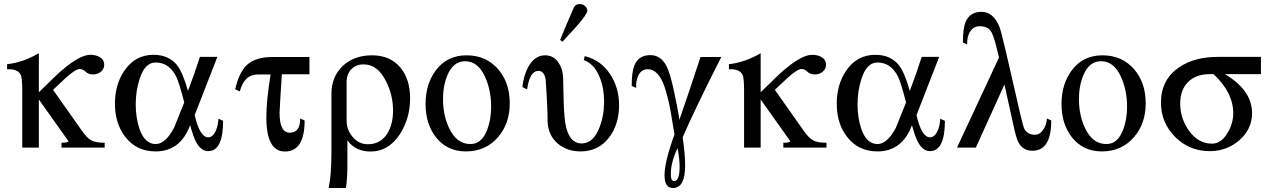

<svg xmlns="http://www.w3.org/2000/svg" viewBox="-20 -731 6337 951"><path d="M498.5 0H284.7V-23.9Q318.8 -23.9 318.8 -32.2Q318.8 -33.2 172.4 -238.3V0H90.3V-280.8Q90.3 -344.2 83 -359.9Q68.8 -390.6 15.1 -387.7V-413.1Q91.8 -420.9 172.4 -467.3V-273.9Q264.2 -364.7 291 -386.7Q377.4 -459.5 427.2 -459.5Q454.1 -459.5 473.1 -448.7Q496.1 -436 496.1 -410.6Q496.1 -389.2 479.7 -375.7Q463.4 -362.3 441.4 -362.3Q417.5 -362.3 404.1 -375.7Q390.6 -389.2 374 -389.2Q355 -389.2 306.2 -345.7Q274.4 -316.4 242.7 -286.1L385.3 -84Q411.1 -46.9 433.1 -35.4Q455.1 -23.9 498.5 -23.9Z M1085 -132.3Q1085 17.1 1011.2 17.6Q974.6 17.6 949.7 -30.8Q937 -55.2 921.9 -110.8Q873 19 751 19Q655.3 19 600.1 -53.7Q549.3 -119.1 549.3 -217.8Q549.3 -312.5 596.2 -381.3Q649.9 -459.5 740.2 -459.5Q817.9 -459.5 858.9 -405.8Q885.7 -370.1 911.1 -280.8Q941.9 -361.3 970.2 -449.2H1056.6L944.3 -160.6Q969.7 -50.8 1011.2 -50.8Q1035.6 -50.8 1050.3 -86.4Q1060.5 -112.3 1062 -143.1ZM892.6 -223.6Q867.2 -322.3 852.5 -352.1Q816.9 -421.9 750.5 -421.4Q697.3 -421.4 671.4 -339.4Q652.3 -280.8 652.3 -214.4Q652.3 -147.9 670.4 -94.2Q696.3 -17.6 751 -17.6Q799.8 -17.6 842.3 -98.6Q845.2 -104.5 892.6 -223.6Z M1512.7 -363.3H1376Q1364.7 -187 1364.7 -171.9Q1364.7 -73.7 1415.5 -73.7Q1466.8 -73.7 1466.8 -144L1488.8 -134.3Q1488.8 19.5 1391.1 19.5Q1299.3 19.5 1299.3 -149.4Q1299.3 -233.4 1320.3 -362.3H1258.8Q1189 -362.3 1168 -278.3L1145 -288.6Q1164.1 -372.6 1202.6 -409.2Q1246.1 -448.7 1330.1 -448.7H1512.7Z M2011.2 -244.6Q2011.2 -147.9 1963.4 -70.3Q1906.2 19.5 1815.9 19.5Q1740.7 19.5 1700.7 -35.6V86.4Q1700.7 152.8 1693.4 200.2H1607.9Q1621.6 134.8 1621.6 22.9V-266.6Q1621.6 -352.1 1679.2 -405.8Q1735.4 -457 1821.8 -457Q1913.6 -457 1963.9 -395.5Q2011.2 -337.9 2011.2 -244.6ZM1926.8 -183.6Q1926.8 -260.3 1892.1 -328.1Q1851.1 -412.1 1781.2 -412.1Q1742.7 -412.1 1719.7 -387.7Q1696.8 -363.3 1696.8 -324.2V-132.3Q1696.8 -87.9 1727.1 -52.2Q1757.3 -16.6 1801.8 -16.6Q1865.7 -16.6 1898.9 -70.3Q1926.8 -115.7 1926.8 -183.6Z M2447.3 -52.2Q2386.2 19 2287.6 19Q2193.4 19 2137.7 -53.2Q2087.9 -118.7 2087.9 -215.8Q2087.9 -314.5 2138.7 -382.8Q2194.8 -457 2290.5 -457Q2388.7 -457 2448.7 -386.7Q2504.9 -320.3 2504.9 -219.7Q2504.9 -119.1 2447.3 -52.2ZM2412.6 -202.6Q2412.6 -280.3 2385.3 -344.2Q2349.6 -428.2 2283.2 -427.7Q2225.6 -427.7 2196.3 -358.9Q2174.3 -306.6 2174.3 -240.2Q2174.3 -161.1 2203.6 -98.6Q2240.7 -17.1 2310.5 -17.6Q2365.7 -17.6 2392.6 -86.9Q2412.6 -137.7 2412.6 -202.6Z M3046.4 -209Q3046.4 -117.2 2998.5 -52.2Q2945.3 19 2856 19Q2788.1 19 2742.2 -20.3Q2696.3 -59.6 2692.4 -126Q2692.4 -202.6 2682.6 -337.9Q2675.3 -379.9 2647 -379.9Q2603.5 -379.9 2590.8 -288.1L2567.4 -299.8Q2573.7 -358.4 2597.2 -400.9Q2628.9 -457 2679.7 -457Q2720.2 -457 2744.6 -423.3Q2766.1 -394 2769 -351.1Q2770 -309.1 2772 -224.6Q2774.9 -136.7 2784.2 -100.6Q2803.7 -20.5 2860.8 -20.5Q2918.5 -20.5 2949.2 -99.6Q2972.2 -159.2 2972.2 -227.1Q2972.2 -294.4 2950.7 -347.2Q2924.8 -413.6 2871.6 -433.6L2876 -453.1Q2956.5 -433.6 3002.9 -362.3Q3046.4 -295.9 3046.4 -209ZM2889.2 -677.2Q2889.2 -662.1 2835.9 -600.6Q2801.3 -562.5 2766.1 -524.4L2754.4 -533.2Q2775.9 -587.9 2822.3 -693.8Q2831.1 -711.4 2852.5 -710.9Q2866.2 -710.9 2877.7 -701.2Q2889.2 -691.4 2889.2 -677.2Z M3552.7 -448.7Q3419.9 -187 3361.3 -50.8Q3374 37.6 3373.5 89.4Q3373.5 200.2 3313 200.2Q3271.5 200.2 3271.5 137.7Q3271.5 69.8 3320.8 -64.9Q3304.2 -167 3300.8 -185.1Q3287.1 -255.4 3271 -302.7Q3240.7 -388.2 3188 -388.2Q3156.2 -388.2 3141.1 -356Q3129.4 -330.1 3130.9 -295.9L3108.9 -305.2Q3108.9 -374 3122.1 -406.7Q3142.6 -458 3201.2 -458Q3254.4 -458 3282.7 -400.9Q3296.9 -372.6 3314.5 -297.4Q3336.4 -197.8 3345.2 -137.7Q3389.6 -265.6 3449.7 -448.7ZM3346.2 95.7Q3346.2 54.7 3335.9 2.9Q3302.7 73.2 3302.7 129.9Q3302.7 166.5 3318.4 166Q3346.2 166 3346.2 95.7Z M4073.7 0H3859.9V-23.9Q3894 -23.9 3894 -32.2Q3894 -33.2 3747.6 -238.3V0H3665.5V-280.8Q3665.5 -344.2 3658.2 -359.9Q3644 -390.6 3590.3 -387.7V-413.1Q3667 -420.9 3747.6 -467.3V-273.9Q3839.4 -364.7 3866.2 -386.7Q3952.6 -459.5 4002.4 -459.5Q4029.3 -459.5 4048.3 -448.7Q4071.3 -436 4071.3 -410.6Q4071.3 -389.2 4054.9 -375.7Q4038.6 -362.3 4016.6 -362.3Q3992.7 -362.3 3979.2 -375.7Q3965.8 -389.2 3949.2 -389.2Q3930.2 -389.2 3881.3 -345.7Q3849.6 -316.4 3817.9 -286.1L3960.4 -84Q3986.3 -46.9 4008.3 -35.4Q4030.3 -23.9 4073.7 -23.9Z M4660.2 -132.3Q4660.2 17.1 4586.4 17.6Q4549.8 17.6 4524.9 -30.8Q4512.2 -55.2 4497.1 -110.8Q4448.2 19 4326.2 19Q4230.5 19 4175.3 -53.7Q4124.5 -119.1 4124.5 -217.8Q4124.5 -312.5 4171.4 -381.3Q4225.1 -459.5 4315.4 -459.5Q4393.1 -459.5 4434.1 -405.8Q4460.9 -370.1 4486.3 -280.8Q4517.1 -361.3 4545.4 -449.2H4631.8L4519.5 -160.6Q4544.9 -50.8 4586.4 -50.8Q4610.8 -50.8 4625.5 -86.4Q4635.7 -112.3 4637.2 -143.1ZM4467.8 -223.6Q4442.4 -322.3 4427.7 -352.1Q4392.1 -421.9 4325.7 -421.4Q4272.5 -421.4 4246.6 -339.4Q4227.5 -280.8 4227.5 -214.4Q4227.5 -147.9 4245.6 -94.2Q4271.5 -17.6 4326.2 -17.6Q4375 -17.6 4417.5 -98.6Q4420.4 -104.5 4467.8 -223.6Z M5187 -134.3Q5187 16.1 5093.3 15.6Q5045.9 15.6 5023.9 -26.9Q5013.7 -44.9 4999.5 -111.3L4955.1 -312.5L4813.5 0H4720.2L4928.2 -446.3Q4922.9 -470.2 4910.6 -517.1Q4896.5 -565.4 4887.7 -576.7Q4871.1 -601.1 4832.5 -601.1Q4800.3 -601.1 4783.2 -571.3Q4769 -545.4 4770.5 -511.2L4749.5 -520.5Q4749.5 -589.4 4762.2 -621.6Q4783.7 -672.4 4841.8 -672.4Q4899.4 -672.4 4929.7 -599.6Q4938.5 -578.1 4961.9 -477.1L5034.2 -163.1Q5047.9 -105.5 5052.2 -95.7Q5067.9 -63.5 5106 -63.5Q5131.8 -63.5 5149.4 -91.8Q5163.6 -114.7 5165.5 -144Z M5597.2 -52.2Q5536.1 19 5437.5 19Q5343.3 19 5287.6 -53.2Q5237.8 -118.7 5237.8 -215.8Q5237.8 -314.5 5288.6 -382.8Q5344.7 -457 5440.4 -457Q5538.6 -457 5598.6 -386.7Q5654.8 -320.3 5654.8 -219.7Q5654.8 -119.1 5597.2 -52.2ZM5562.5 -202.6Q5562.5 -280.3 5535.2 -344.2Q5499.5 -428.2 5433.1 -427.7Q5375.5 -427.7 5346.2 -358.9Q5324.2 -306.6 5324.2 -240.2Q5324.2 -161.1 5353.5 -98.6Q5390.6 -17.1 5460.4 -17.6Q5515.6 -17.6 5542.5 -86.9Q5562.5 -137.7 5562.5 -202.6Z M6225.6 -363.8H6046.9Q6181.2 -284.7 6181.6 -170.9Q6181.6 -90.3 6116.7 -34.7Q6055.2 17.6 5971.7 17.6Q5871.1 17.6 5800.8 -52.5Q5730.5 -122.6 5730.5 -223.1Q5730.5 -335.4 5818.4 -396.5Q5896 -449.7 6012.2 -449.2H6225.6ZM6088.4 -169.9Q6088.4 -272.9 5990.7 -363.8H5971.7Q5903.8 -363.8 5864.7 -324.7Q5825.7 -286.1 5825.7 -217.8Q5825.7 -146 5867.7 -85.4Q5914.6 -19.5 5982.9 -19.5Q6029.8 -19.5 6061 -74.2Q6088.4 -120.1 6088.4 -169.9Z"/></svg>

Font: Accordance
Style: Regular
Weight: 400
Version: Version 1.1 (build May 11, 2018) Miklal Software Solutions, 